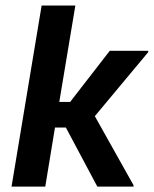

<svg xmlns="http://www.w3.org/2000/svg" viewBox="-20 -687 566 707"><path d="M22.5 0 133.3 -666.7H257.5L198.3 -311.7H238.3L384.2 -500H525.8V-495L329.2 -259.2L471.7 -5V0H338.3L222.5 -217.5H182.5L146.7 0Z"/></svg>

Font: Familjen Grotesk SemiBold
Style: Italic
Weight: 600
Italic angle: -9.46201°
Designer: Anders Wikstroem, Jonas Baeckman, Matilda Gysing, Kristian Moeller
Foundry: Familjen STHLM AB
Version: Version 2.002